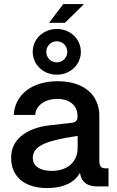

<svg xmlns="http://www.w3.org/2000/svg" viewBox="-20 -932 584 960"><path d="M214.4 8.3C306.6 8.3 356 -25.9 378.4 -65.4H380.4C386.7 -22 416.5 0 465.3 0H522.5V-90.3H507.3C484.9 -90.3 476.6 -101.6 476.6 -129.9V-353C476.6 -458.5 397.9 -525.9 268.6 -525.9C137.7 -525.9 54.2 -457 48.8 -357.4H155.8C159.7 -403.8 203.1 -437.5 266.6 -437.5C330.1 -437.5 367.7 -402.8 367.7 -351.6C367.7 -329.6 360.4 -320.8 337.4 -317.9C308.1 -314.9 270 -310.5 223.1 -304.7C140.1 -294.9 35.6 -252 35.6 -143.6C35.6 -42 111.3 8.3 214.4 8.3ZM238.3 -77.6C180.2 -77.6 144 -101.1 144 -142.6C144 -188.5 184.6 -212.9 251 -230C293.5 -241.2 330.6 -246.6 368.2 -252.4V-192.4C368.2 -129.9 325.7 -77.6 238.3 -77.6ZM264.2 -558.6C331.5 -558.6 384.3 -608.9 384.3 -672.9C384.3 -736.8 331.5 -787.1 264.2 -787.1C196.3 -787.1 143.6 -736.8 143.6 -672.9C143.6 -608.9 196.3 -558.6 264.2 -558.6ZM264.2 -620.1C234.4 -620.1 211.4 -643.6 211.4 -672.9C211.4 -702.1 234.4 -725.6 264.2 -725.6C293.5 -725.6 316.4 -702.1 316.4 -672.9C316.4 -643.6 293.5 -620.1 264.2 -620.1ZM225.1 -817.9H304.7L399.9 -911.6H296.4Z"/></svg>

Font: Raveo Display Display Medium
Style: Regular
Weight: 500
Designer: Jakub Foglar, Rasmus Andersson (Inter)
Foundry: Jakubfoglar.com
Version: Version 1.100;Glyphs 3.2.3 (3260)